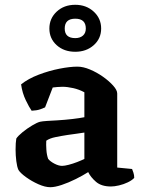

<svg xmlns="http://www.w3.org/2000/svg" viewBox="-20 -778 597 801"><path d="M190 3Q168 3 140 -9.5Q112 -22 88.5 -39Q65 -56 57 -69Q51 -82 48 -106Q45 -130 45 -154Q45 -183 48 -200Q55 -211 74 -226.5Q93 -242 114 -254.5Q135 -267 147 -270Q155 -272 176.5 -273.5Q198 -275 220 -276Q252 -278 282 -281.5Q312 -285 332 -289V-393Q310 -405 285 -410.5Q260 -416 241 -416Q232 -416 219.5 -415Q207 -414 200 -413L168 -330Q162 -327 148 -322Q134 -317 112 -316Q102 -330 87.5 -360Q73 -390 68 -426Q98 -450 141.5 -466.5Q185 -483 228.5 -491.5Q272 -500 303 -500Q327 -500 355.5 -488Q384 -476 409.5 -458Q435 -440 452 -421Q469 -402 469 -388V-79L531 -73Q533 -68 536.5 -58Q540 -48 540 -36Q531 -26 513.5 -17.5Q496 -9 476.5 -4.5Q457 0 443 0Q403 0 380.5 -19.5Q358 -39 348 -60Q326 -46 296 -31Q266 -16 237.5 -6.5Q209 3 190 3ZM239 -86Q249 -86 266.5 -90.5Q284 -95 302 -102Q320 -109 332 -115V-225Q316 -223 298 -220Q280 -217 262 -215Q236 -211 211.5 -206Q187 -201 173 -191Q172 -175 173.5 -153Q175 -131 181 -115Q190 -104 207.5 -95Q225 -86 239 -86ZM294 -562Q247 -562 216.5 -589.5Q186 -617 186 -659Q186 -701 216.5 -729.5Q247 -758 294 -758Q340 -758 371 -729.5Q402 -701 402 -659Q402 -617 371 -589.5Q340 -562 294 -562ZM294 -619Q314 -619 326 -629.5Q338 -640 338 -659Q338 -700 294 -700Q250 -700 250 -659Q250 -619 294 -619Z"/></svg>

Font: Texturina
Style: Bold
Weight: 700
Designer: Guillermo Torres Carreño
Foundry: Omnibus-Type
Version: Version 1.002; ttfautohint (v1.8.3)